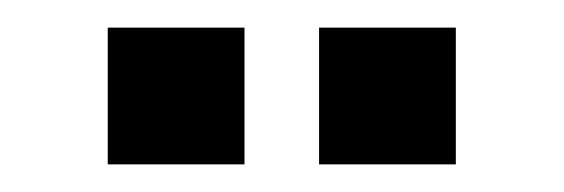

<svg xmlns="http://www.w3.org/2000/svg" viewBox="-20 -774 408 139"><path d="M211 -655V-754H310V-655ZM58 -655V-754H157V-655Z"/></svg>

Font: Big Shoulders Text Thin Black
Style: Regular
Weight: 900
Version: Version 2.002